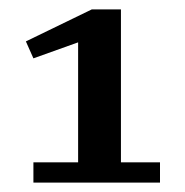

<svg xmlns="http://www.w3.org/2000/svg" viewBox="-20 -718 393 408"><path d="M51 -373H146V-628L51 -594L35 -630L175 -698H237V-373H320V-330H51Z"/></svg>

Font: IBM Plex Serif SemiBold
Style: Regular
Weight: 600
Designer: Mike Abbink, Paul van der Laan, Pieter van Rosmalen
Foundry: Bold Monday
Version: Version 2.5